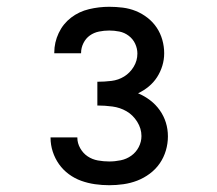

<svg xmlns="http://www.w3.org/2000/svg" viewBox="-20 -863 640 566"><path d="M302 -317Q281 -317 260 -320Q239 -323 219.5 -330Q200 -337 183 -349.5Q166 -362 154 -379Q142 -396 135.5 -416Q129 -436 129 -457Q129 -457 129 -457Q129 -457 129 -458H208Q208 -458 208 -458Q208 -458 208 -458Q208 -457 208 -457Q208 -457 208 -457Q208 -441 216.5 -426Q225 -411 238.5 -402Q252 -393 268.5 -390Q285 -387 302 -387Q319 -387 336 -390.5Q353 -394 367 -404Q381 -414 389 -429.5Q397 -445 397 -462Q397 -484 384.5 -504Q372 -524 353 -535Q334 -546 311.5 -549Q289 -552 267 -552V-622Q288 -622 308.5 -624.5Q329 -627 346 -637.5Q363 -648 374 -666Q385 -684 385 -705Q385 -720 378.5 -734Q372 -748 359.5 -757.5Q347 -767 332 -770Q317 -773 302 -773Q287 -773 272 -770Q257 -767 245 -758.5Q233 -750 226 -736Q219 -722 219 -707Q219 -707 219 -707Q219 -707 219 -706H140Q140 -707 140 -707.5Q140 -708 140 -708Q140 -738 153 -765.5Q166 -793 189.5 -811Q213 -829 242.5 -836Q272 -843 302 -843Q322 -843 342 -840.5Q362 -838 380.5 -830.5Q399 -823 415 -810.5Q431 -798 442 -781.5Q453 -765 458.5 -745.5Q464 -726 464 -706Q464 -687 458.5 -669Q453 -651 443 -635.5Q433 -620 418.5 -608Q404 -596 387 -588Q406 -580 422.5 -567.5Q439 -555 451 -538Q463 -521 469 -501.5Q475 -482 475 -461Q475 -440 469 -419.5Q463 -399 451 -381.5Q439 -364 421.5 -351Q404 -338 384.5 -330.5Q365 -323 344 -320Q323 -317 302 -317Z"/></svg>

Font: Iosevka SS04 Extended
Style: Regular
Weight: 400
Width: 7
Monospace: yes
Designer: Belleve Invis
Foundry: Belleve Invis
Version: Version 19.0.0; ttfautohint (v1.8.4)